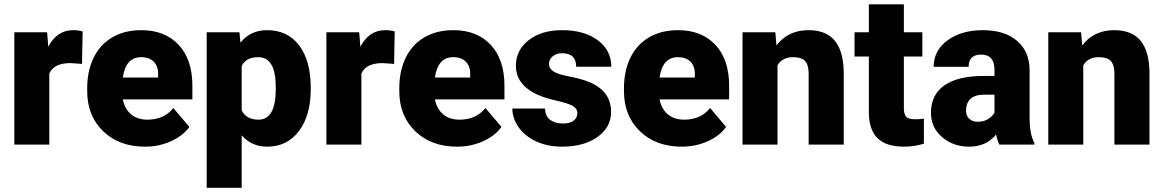

<svg xmlns="http://www.w3.org/2000/svg" viewBox="-20 -680 5471 903"><path d="M365.7 -379.4 311.5 -383.3Q233.9 -383.3 211.9 -334.5V0H47.4V-528.3H201.7L207 -460.4Q248.5 -538.1 322.8 -538.1Q349.1 -538.1 368.7 -532.2Z M662.1 9.8Q540.5 9.8 465.3 -62.7Q390.1 -135.3 390.1 -251.5V-265.1Q390.1 -346.2 420.2 -408.2Q450.2 -470.2 507.8 -504.2Q565.4 -538.1 644.5 -538.1Q755.9 -538.1 820.3 -469Q884.8 -399.9 884.8 -276.4V-212.4H557.6Q566.4 -168 596.2 -142.6Q626 -117.2 673.3 -117.2Q751.5 -117.2 795.4 -171.9L870.6 -83Q839.8 -40.5 783.4 -15.4Q727.1 9.8 662.1 9.8ZM643.6 -411.1Q571.3 -411.1 557.6 -315.4H723.6V-328.1Q724.6 -367.7 703.6 -389.4Q682.6 -411.1 643.6 -411.1Z M1441.4 -260.3Q1441.4 -137.2 1386 -63.7Q1330.6 9.8 1236.3 9.8Q1163.6 9.8 1116.7 -43.5V203.1H952.1V-528.3H1106L1110.8 -479.5Q1158.2 -538.1 1235.4 -538.1Q1333 -538.1 1387.2 -466.1Q1441.4 -394 1441.4 -268.1ZM1276.9 -270.5Q1276.9 -411.1 1194.8 -411.1Q1136.2 -411.1 1116.7 -369.1V-161.1Q1138.2 -117.2 1195.8 -117.2Q1274.4 -117.2 1276.9 -252.9Z M1833.5 -379.4 1779.3 -383.3Q1701.7 -383.3 1679.7 -334.5V0H1515.1V-528.3H1669.4L1674.8 -460.4Q1716.3 -538.1 1790.5 -538.1Q1816.9 -538.1 1836.4 -532.2Z M2129.9 9.8Q2008.3 9.8 1933.1 -62.7Q1857.9 -135.3 1857.9 -251.5V-265.1Q1857.9 -346.2 1887.9 -408.2Q1918 -470.2 1975.6 -504.2Q2033.2 -538.1 2112.3 -538.1Q2223.6 -538.1 2288.1 -469Q2352.5 -399.9 2352.5 -276.4V-212.4H2025.4Q2034.2 -168 2064 -142.6Q2093.8 -117.2 2141.1 -117.2Q2219.2 -117.2 2263.2 -171.9L2338.4 -83Q2307.6 -40.5 2251.2 -15.4Q2194.8 9.8 2129.9 9.8ZM2111.3 -411.1Q2039.1 -411.1 2025.4 -315.4H2191.4V-328.1Q2192.4 -367.7 2171.4 -389.4Q2150.4 -411.1 2111.3 -411.1Z M2695.3 -148.4Q2695.3 -169.4 2673.3 -182.1Q2651.4 -194.8 2589.8 -208.5Q2528.3 -222.2 2488.3 -244.4Q2448.2 -266.6 2427.2 -298.3Q2406.2 -330.1 2406.2 -371.1Q2406.2 -443.8 2466.3 -491Q2526.4 -538.1 2623.5 -538.1Q2728 -538.1 2791.5 -490.7Q2855 -443.4 2855 -366.2H2689.9Q2689.9 -429.7 2623 -429.7Q2597.2 -429.7 2579.6 -415.3Q2562 -400.9 2562 -379.4Q2562 -357.4 2583.5 -343.8Q2605 -330.1 2652.1 -321.3Q2699.2 -312.5 2734.9 -300.3Q2854 -259.3 2854 -153.3Q2854 -81.1 2789.8 -35.6Q2725.6 9.8 2623.5 9.8Q2555.7 9.8 2502.4 -14.6Q2449.2 -39.1 2419.4 -81.1Q2389.6 -123 2389.6 -169.4H2543.5Q2544.4 -132.8 2567.9 -116Q2591.3 -99.1 2627.9 -99.1Q2661.6 -99.1 2678.5 -112.8Q2695.3 -126.5 2695.3 -148.4Z M3186.5 9.8Q3064.9 9.8 2989.7 -62.7Q2914.6 -135.3 2914.6 -251.5V-265.1Q2914.6 -346.2 2944.6 -408.2Q2974.6 -470.2 3032.2 -504.2Q3089.8 -538.1 3168.9 -538.1Q3280.3 -538.1 3344.7 -469Q3409.2 -399.9 3409.2 -276.4V-212.4H3082Q3090.8 -168 3120.6 -142.6Q3150.4 -117.2 3197.8 -117.2Q3275.9 -117.2 3319.8 -171.9L3395 -83Q3364.3 -40.5 3307.9 -15.4Q3251.5 9.8 3186.5 9.8ZM3168 -411.1Q3095.7 -411.1 3082 -315.4H3248V-328.1Q3249 -367.7 3228 -389.4Q3207 -411.1 3168 -411.1Z M3626.5 -528.3 3631.8 -466.3Q3686.5 -538.1 3782.7 -538.1Q3865.2 -538.1 3906 -488.8Q3946.8 -439.5 3948.2 -340.3V0H3783.2V-333.5Q3783.2 -373.5 3767.1 -392.3Q3751 -411.1 3708.5 -411.1Q3660.2 -411.1 3636.7 -373V0H3472.2V-528.3Z M4231 -659.7V-528.3H4317.9V-414.1H4231V-172.4Q4231 -142.6 4241.7 -130.9Q4252.4 -119.1 4284.2 -119.1Q4308.6 -119.1 4325.2 -122.1V-4.4Q4280.8 9.8 4232.4 9.8Q4147.5 9.8 4106.9 -30.3Q4066.4 -70.3 4066.4 -151.9V-414.1H3999V-528.3H4066.4V-659.7Z M4680.2 0Q4671.4 -16.1 4664.6 -47.4Q4619.1 9.8 4537.6 9.8Q4462.9 9.8 4410.6 -35.4Q4358.4 -80.6 4358.4 -148.9Q4358.4 -234.9 4421.9 -278.8Q4485.4 -322.8 4606.4 -322.8H4657.2V-350.6Q4657.2 -423.3 4594.2 -423.3Q4535.6 -423.3 4535.6 -365.7H4371.1Q4371.1 -442.4 4436.3 -490.2Q4501.5 -538.1 4602.5 -538.1Q4703.6 -538.1 4762.2 -488.8Q4820.8 -439.5 4822.3 -353.5V-119.6Q4823.2 -46.9 4844.7 -8.3V0ZM4577.1 -107.4Q4607.9 -107.4 4628.2 -120.6Q4648.4 -133.8 4657.2 -150.4V-234.9H4609.4Q4523.4 -234.9 4523.4 -157.7Q4523.4 -135.3 4538.6 -121.3Q4553.7 -107.4 4577.1 -107.4Z M5064.5 -528.3 5069.8 -466.3Q5124.5 -538.1 5220.7 -538.1Q5303.2 -538.1 5344 -488.8Q5384.8 -439.5 5386.2 -340.3V0H5221.2V-333.5Q5221.2 -373.5 5205.1 -392.3Q5189 -411.1 5146.5 -411.1Q5098.1 -411.1 5074.7 -373V0H4910.2V-528.3Z"/></svg>

Font: Vazir Black FD
Style: Black-FD
Weight: 900
Designer: Saber Rastikerdar
Foundry: Saber Rastikerdar
Version: Version 30.0.0